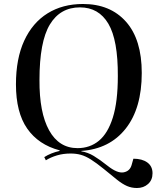

<svg xmlns="http://www.w3.org/2000/svg" viewBox="-20 -765 785 963"><path d="M60 -342Q60 -471 101.5 -561Q143 -651 218.5 -698Q294 -745 396 -745Q533 -745 612 -656Q691 -567 691 -399Q691 -222 610.5 -120Q530 -18 388 -8V-6Q420 -1 450 17Q480 35 519 66Q568 105 599.5 99.5Q631 94 640 63L649 31Q693 31 719 50Q745 69 745 104Q745 138 722.5 158Q700 178 667 178Q640 178 617 168Q594 158 567 136.5Q540 115 500 82Q463 52 436 35Q409 18 385.5 11.5Q362 5 334 5Q297 5 265.5 14.5Q234 24 210 39L202 23Q235 2 279 -8V-11Q173 -39 116.5 -120Q60 -201 60 -342ZM178 -364Q177 -200 226.5 -111Q276 -22 369 -22Q431 -22 476 -59Q521 -96 546 -175.5Q571 -255 571 -383Q572 -564 523.5 -646Q475 -728 381 -728Q282 -728 230 -642Q178 -556 178 -364Z"/></svg>

Font: Literata 72pt Medium
Style: Italic
Weight: 500
Italic angle: -2°
Designer: Latin by Veronika Burian and Jose Scaglione. Greek by Irene Vlachou. Cyrillic by Vera Evstafieva
Foundry: TypeTogether
Version: Version 3.002